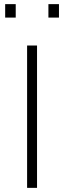

<svg xmlns="http://www.w3.org/2000/svg" viewBox="-20 -908 311 928"><path d="M111 0V-688H159V0ZM5 -823V-888H56V-823ZM214 -823V-888H265V-823Z"/></svg>

Font: Saira ExtraLight
Style: Regular
Weight: 200
Designer: Hector Gatti with collaboration of the Omnibus-Type team
Foundry: Omnibus-Type
Version: Version 1.100; ttfautohint (v1.8.3)